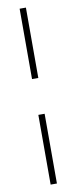

<svg xmlns="http://www.w3.org/2000/svg" viewBox="-95 -732 360 903"><g transform="rotate(-10 85.0 -280.0)"><path d="M70 -700H100V-364H70ZM70 -193H100V140H70Z"/></g></svg>

Font: Space Cowgirl
Style: Regular
Weight: 400
Designer: Valery Marier
Foundry: Valery Marier
Version: Version 1.000